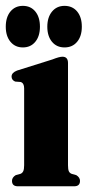

<svg xmlns="http://www.w3.org/2000/svg" viewBox="-24 -652 308 672"><path d="M214 -431.5V-73.5Q214 -59 217 -52.5Q220 -46 227 -43.5L243 -39Q256 -31 256 -19Q256 0 235.5 0H38.5Q18 0 18 -19Q18 -31 31 -39L47.5 -43.5Q54 -46 57.2 -52.5Q60.5 -59 60.5 -73.5V-343Q60.5 -361 48.5 -365L29 -366.5Q16.5 -372 16.5 -384Q16.5 -397.5 35.5 -405L159.5 -444Q183.5 -453.5 194.5 -453.5Q214 -453.5 214 -431.5ZM56 -486Q29 -486 12.6 -505.8Q-3.8 -525.5 -3.8 -558.5Q-3.8 -592 12.6 -611.8Q29 -631.5 56 -631.5Q83.4 -631.5 99.6 -611.8Q115.8 -592 115.8 -558.5Q115.8 -525.5 99.6 -505.8Q83.4 -486 56 -486ZM201.8 -486Q174.3 -486 157.9 -505.8Q141.6 -525.5 141.6 -558.5Q141.6 -591.5 158.1 -611.5Q174.7 -631.5 201.8 -631.5Q229.6 -631.5 246 -611.8Q262.4 -592 262.4 -558.5Q262.4 -525.5 246 -505.8Q229.6 -486 201.8 -486Z"/></svg>

Font: Fraunces 144pt Soft
Style: Bold
Weight: 700
Version: Version 1.000;[0bf87f6ff]